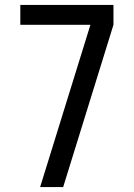

<svg xmlns="http://www.w3.org/2000/svg" viewBox="-20 -755 540 775"><path d="M142 0 345 -655H62V-735H438V-655L235 0Z"/></svg>

Font: Iosevka Bendy Medium
Style: Regular
Weight: 500
Monospace: yes
Designer: Belleve Invis
Foundry: Belleve Invis
Version: Version 30.1.2